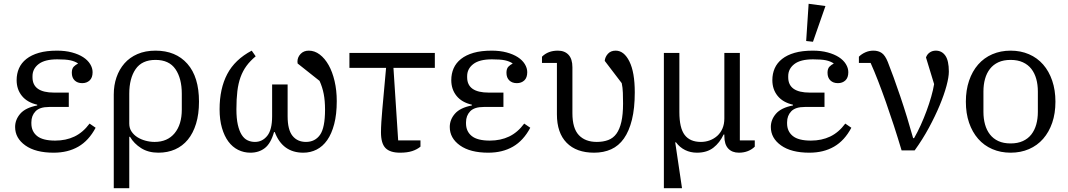

<svg xmlns="http://www.w3.org/2000/svg" viewBox="-20 -796 5650 1016"><path d="M264 12Q168 12 114 -26.5Q60 -65 60 -124Q60 -163 87.5 -194.5Q115 -226 177 -238V-242Q124 -254 96 -288.5Q68 -323 68 -372Q68 -406 80.5 -434.5Q93 -463 119.5 -484Q146 -505 186 -516.5Q226 -528 282 -528Q326 -528 361 -518.5Q396 -509 420 -493.5Q444 -478 457 -457Q470 -436 470 -414Q470 -385 454.5 -370.5Q439 -356 415 -356Q390 -356 375 -370.5Q360 -385 360 -411Q360 -433 370.5 -443.5Q381 -454 392 -459V-461Q375 -472 351.5 -477Q328 -482 283 -482Q217 -482 184.5 -457Q152 -432 152 -393V-387Q152 -306 266 -306H344V-230H240Q190 -230 168 -207Q146 -184 146 -149V-143Q146 -101 176 -76.5Q206 -52 272 -52Q329 -52 374 -73.5Q419 -95 454 -142L486 -120Q450 -52 394.5 -20Q339 12 264 12Z M582 -296Q582 -345 596.5 -387Q611 -429 638.5 -460.5Q666 -492 707.5 -510Q749 -528 803 -528Q910 -528 971.5 -458.5Q1033 -389 1033 -258Q1033 -192 1017.5 -141.5Q1002 -91 974 -57Q946 -23 906.5 -5.5Q867 12 818 12Q765 12 727 -12Q689 -36 668 -72H664V200H582ZM798 -45Q866 -45 904 -91Q942 -137 942 -216V-300Q942 -381 908.5 -430Q875 -479 803 -479Q731 -479 697.5 -430Q664 -381 664 -300V-142Q664 -118 676 -100Q688 -82 707 -70Q726 -58 750 -51.5Q774 -45 798 -45Z M1305 12Q1270 12 1240 -3Q1210 -18 1188.5 -47Q1167 -76 1154.5 -119Q1142 -162 1142 -218Q1142 -327 1182.5 -404Q1223 -481 1312 -528L1333 -498Q1304 -474 1284.5 -447.5Q1265 -421 1253 -388Q1241 -355 1236 -313.5Q1231 -272 1231 -218Q1231 -169 1238.5 -136Q1246 -103 1259 -82.5Q1272 -62 1290 -53.5Q1308 -45 1329 -45Q1368 -45 1394 -77Q1420 -109 1420 -181V-349H1502V-181Q1502 -109 1528 -77Q1554 -45 1599 -45Q1647 -45 1673.5 -82.5Q1700 -120 1700 -216Q1700 -263 1693 -299Q1686 -335 1671 -368L1555 -460Q1554 -464 1554 -470Q1554 -493 1570.5 -510.5Q1587 -528 1614 -528Q1645 -528 1672 -507.5Q1699 -487 1719 -451.5Q1739 -416 1750.5 -367Q1762 -318 1762 -261Q1762 -191 1748.5 -139.5Q1735 -88 1711.5 -54.5Q1688 -21 1655.5 -4.5Q1623 12 1585 12Q1475 12 1434 -97H1430Q1413 -37 1381.5 -12.5Q1350 12 1305 12Z M2205 -20Q2187 -5 2161 3.5Q2135 12 2097 12Q2044 12 2020 -12.5Q1996 -37 1996 -96Q1996 -119 1998 -151Q2000 -183 2003 -216L2023 -437H1829V-516H2281V-437H2062L2087 -53H2205Z M2564 12Q2468 12 2414 -26.5Q2360 -65 2360 -124Q2360 -163 2387.5 -194.5Q2415 -226 2477 -238V-242Q2424 -254 2396 -288.5Q2368 -323 2368 -372Q2368 -406 2380.5 -434.5Q2393 -463 2419.5 -484Q2446 -505 2486 -516.5Q2526 -528 2582 -528Q2626 -528 2661 -518.5Q2696 -509 2720 -493.5Q2744 -478 2757 -457Q2770 -436 2770 -414Q2770 -385 2754.5 -370.5Q2739 -356 2715 -356Q2690 -356 2675 -370.5Q2660 -385 2660 -411Q2660 -433 2670.5 -443.5Q2681 -454 2692 -459V-461Q2675 -472 2651.5 -477Q2628 -482 2583 -482Q2517 -482 2484.5 -457Q2452 -432 2452 -393V-387Q2452 -306 2566 -306H2644V-230H2540Q2490 -230 2468 -207Q2446 -184 2446 -149V-143Q2446 -101 2476 -76.5Q2506 -52 2572 -52Q2629 -52 2674 -73.5Q2719 -95 2754 -142L2786 -120Q2750 -52 2694.5 -20Q2639 12 2564 12Z M2848 -496Q2880 -528 2932 -528Q2968 -528 2988.5 -506Q3009 -484 3009 -440V-197Q3009 -117 3043 -81Q3077 -45 3138 -45Q3172 -45 3198.5 -55Q3225 -65 3242 -88.5Q3259 -112 3268 -151Q3277 -190 3277 -248Q3277 -277 3276 -305Q3275 -333 3270 -356L3180 -474Q3182 -495 3197 -511.5Q3212 -528 3238 -528Q3282 -528 3310.5 -471Q3339 -414 3339 -307Q3339 -223 3324 -162.5Q3309 -102 3281.5 -63Q3254 -24 3214 -6Q3174 12 3124 12Q3030 12 2978.5 -40.5Q2927 -93 2927 -191V-463H2848Z M3493 -516H3575V-203Q3575 -119 3603 -82Q3631 -45 3689 -45Q3714 -45 3736.5 -53.5Q3759 -62 3776 -77.5Q3793 -93 3803 -116Q3813 -139 3813 -169V-516H3895V-53H3974V-20Q3959 -5 3937.5 3.5Q3916 12 3890 12Q3854 12 3833.5 -10Q3813 -32 3813 -76V-84H3809Q3789 -41 3755 -14.5Q3721 12 3668 12Q3634 12 3605.5 -2Q3577 -16 3557 -43H3553L3589 200H3493Z M4263 12Q4167 12 4113 -26.5Q4059 -65 4059 -124Q4059 -163 4086.5 -194.5Q4114 -226 4176 -238V-242Q4123 -254 4095 -288.5Q4067 -323 4067 -372Q4067 -406 4079.5 -434.5Q4092 -463 4118.5 -484Q4145 -505 4185 -516.5Q4225 -528 4281 -528Q4325 -528 4360 -518.5Q4395 -509 4419 -493.5Q4443 -478 4456 -457Q4469 -436 4469 -414Q4469 -385 4453.5 -370.5Q4438 -356 4414 -356Q4389 -356 4374 -370.5Q4359 -385 4359 -411Q4359 -433 4369.5 -443.5Q4380 -454 4391 -459V-461Q4374 -472 4350.5 -477Q4327 -482 4282 -482Q4216 -482 4183.5 -457Q4151 -432 4151 -393V-387Q4151 -306 4265 -306H4343V-230H4239Q4189 -230 4167 -207Q4145 -184 4145 -149V-143Q4145 -101 4175 -76.5Q4205 -52 4271 -52Q4328 -52 4373 -73.5Q4418 -95 4453 -142L4485 -120Q4449 -52 4393.5 -20Q4338 12 4263 12ZM4246 -579 4259 -776 4348 -764 4282 -575Z M4751 0Q4731 -67 4710 -131.5Q4689 -196 4668 -255.5Q4647 -315 4626.5 -368Q4606 -421 4587 -463H4525V-496Q4539 -510 4559 -519Q4579 -528 4602 -528Q4628 -528 4646 -515.5Q4664 -503 4678 -468Q4692 -433 4709 -386Q4726 -339 4744 -286Q4762 -233 4779.5 -176Q4797 -119 4812 -65H4817Q4835 -96 4852 -133.5Q4869 -171 4883 -209Q4897 -247 4907.5 -283.5Q4918 -320 4923 -351L4880 -492Q4886 -509 4900 -518.5Q4914 -528 4932 -528Q4964 -528 4982.5 -501.5Q5001 -475 5001 -417Q5001 -388 4988.5 -341.5Q4976 -295 4952.5 -238.5Q4929 -182 4895.5 -120Q4862 -58 4820 0Z M5328 -37Q5365 -37 5392.5 -49.5Q5420 -62 5437.5 -84.5Q5455 -107 5463.5 -137.5Q5472 -168 5472 -204V-312Q5472 -348 5463.5 -378.5Q5455 -409 5437.5 -431.5Q5420 -454 5392.5 -466.5Q5365 -479 5328 -479Q5290 -479 5263 -466.5Q5236 -454 5218.5 -431.5Q5201 -409 5192.5 -378.5Q5184 -348 5184 -312V-204Q5184 -168 5192.5 -137.5Q5201 -107 5218.5 -84.5Q5236 -62 5263 -49.5Q5290 -37 5328 -37ZM5328 12Q5275 12 5231 -7Q5187 -26 5156 -61.5Q5125 -97 5108 -146.5Q5091 -196 5091 -258Q5091 -319 5108 -369Q5125 -419 5156 -454.5Q5187 -490 5231 -509Q5275 -528 5328 -528Q5381 -528 5425 -509Q5469 -490 5500 -454.5Q5531 -419 5548 -369Q5565 -319 5565 -258Q5565 -196 5548 -146.5Q5531 -97 5500 -61.5Q5469 -26 5425 -7Q5381 12 5328 12Z"/></svg>

Font: IBM Plex Serif
Style: Regular
Weight: 400
Designer: Mike Abbink, Paul van der Laan, Pieter van Rosmalen
Foundry: Bold Monday
Version: Version 3.001